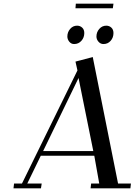

<svg xmlns="http://www.w3.org/2000/svg" viewBox="-20 -1021 743 1041"><path d="M53.2 0 56.2 -25.9H99.1L399.9 -639.2L389.2 -687L482.9 -711.9L620.1 -25.9H689.9L687 0H471.2L474.1 -25.9H518.1L491.2 -176.8H201.2L127.9 -25.9H206.1L202.1 0ZM213.9 -202.1H485.8L405.8 -598.1ZM345.2 -823.2Q345.2 -846.7 360.4 -864.3Q375.5 -881.8 397.9 -881.8Q414.1 -881.8 425.5 -871.3Q437 -860.8 437 -841.8Q437 -817.4 421.4 -799.8Q405.8 -782.2 381.8 -782.2Q366.2 -782.2 355.7 -794.9Q345.2 -807.6 345.2 -823.2ZM389.2 -976.1 391.1 -1001H595.2L591.8 -976.1ZM502.9 -823.2Q502.9 -846.7 518.3 -864.3Q533.7 -881.8 556.2 -881.8Q572.3 -881.8 583.7 -871.3Q595.2 -860.8 595.2 -841.8Q595.2 -816.9 579.8 -799.6Q564.5 -782.2 541 -782.2Q524.9 -782.2 513.9 -794.9Q502.9 -807.6 502.9 -823.2Z"/></svg>

Font: Dehuti Alt
Style: Bold-Italic
Weight: 700
Version: Version 1.2